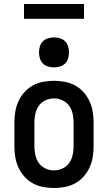

<svg xmlns="http://www.w3.org/2000/svg" viewBox="-20 -932 540 960"><path d="M250 8Q223 8 196 3Q169 -2 145 -15Q121 -28 102.5 -48.5Q84 -69 72.5 -94Q61 -119 56.5 -146Q52 -173 52 -200V-320Q52 -347 56.5 -374Q61 -401 72.5 -426Q84 -451 102.5 -471.5Q121 -492 145 -505Q169 -518 196 -523Q223 -528 250 -528Q277 -528 304 -523Q331 -518 355 -505Q379 -492 397.5 -471.5Q416 -451 427.5 -426Q439 -401 443.5 -374Q448 -347 448 -320V-200Q448 -173 443.5 -146Q439 -119 427.5 -94Q416 -69 397.5 -48.5Q379 -28 355 -15Q331 -2 304 3Q277 8 250 8ZM250 -80Q272 -80 292.5 -89.5Q313 -99 325.5 -116.5Q338 -134 343 -156Q348 -178 348 -200V-320Q348 -342 343 -364Q338 -386 325.5 -403.5Q313 -421 292.5 -430.5Q272 -440 250 -440Q228 -440 207.5 -430.5Q187 -421 174.5 -403.5Q162 -386 157 -364Q152 -342 152 -320V-200Q152 -178 157 -156Q162 -134 174.5 -116.5Q187 -99 207.5 -89.5Q228 -80 250 -80ZM250 -595Q235 -595 220 -599.5Q205 -604 194.5 -614.5Q184 -625 179.5 -640Q175 -655 175 -670Q175 -685 179.5 -700Q184 -715 194.5 -725.5Q205 -736 220 -740.5Q235 -745 250 -745Q265 -745 280 -740.5Q295 -736 305.5 -725.5Q316 -715 320.5 -700Q325 -685 325 -670Q325 -655 320.5 -640Q316 -625 305.5 -614.5Q295 -604 280 -599.5Q265 -595 250 -595ZM100 -838V-912H400V-838Z"/></svg>

Font: Iosevka Term Curly Semibold
Style: Regular
Weight: 600
Designer: Belleve Invis
Foundry: Belleve Invis
Version: Version 32.3.0